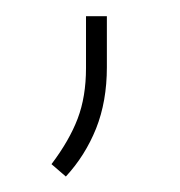

<svg xmlns="http://www.w3.org/2000/svg" viewBox="-20 -98 227 242"><path d="M63 124.5 44.9 108.9Q67.4 79.1 77.9 51.5Q88.4 23.9 88.4 -12.2V-77.6H114.7V-13.2Q114.7 29.8 101.1 64Q87.4 98.1 63 124.5Z"/></svg>

Font: Roboto Slab Thin
Style: Regular
Weight: 100
Designer: Google
Version: Version 2.000; ttfautohint (v1.8.1.43-b0c9)